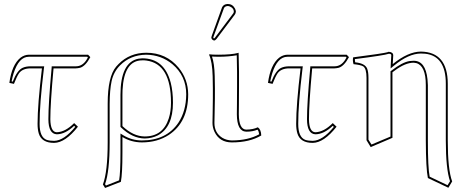

<svg xmlns="http://www.w3.org/2000/svg" viewBox="-20 -703 2336 961"><path d="M124 -429.2H420.9L432.1 -417Q408.2 -372.1 380.9 -363.8Q370.6 -361.3 359.9 -360.8H248Q231.9 -185.1 231.9 -106Q232.9 -42 264.2 -41Q307.1 -42.5 351.1 -86.9L370.1 -68.8Q307.1 11.2 251 12.2Q188 12.2 173.8 -35.6Q168 -55.7 168 -83Q168 -178.7 189.9 -360.8H133.8Q91.8 -360.8 74.2 -335Q64 -319.3 49.8 -283.2L26.9 -288.1Q39.1 -378.9 82.5 -414.1Q102.1 -428.7 124 -429.2ZM124 -418.9Q74.2 -418.9 47.9 -335.4Q42 -315.9 38.1 -295.9L43.9 -294.4Q65.4 -350.6 92.8 -363.3Q108.9 -371.1 133.8 -371.1H201.2L199.7 -359.9Q177.7 -178.2 178.2 -83Q178.2 -16.1 213.9 -2.9Q228.5 2 251 2Q300.3 1 356.4 -67.9L351.1 -73.2Q306.6 -31.2 264.2 -30.8Q222.7 -32.7 222.2 -106Q222.2 -186.5 238.3 -361.8L238.8 -371.1H359.9Q392.1 -371.1 412.6 -402.8Q416.5 -408.7 419.9 -415.5L416.5 -418.9Z M835.9 -189Q835.9 -383.3 712.9 -399.9Q702.1 -401.4 691.9 -400.9Q600.6 -400.9 593.3 -252Q592.8 -239.7 592.8 -228V-71.8Q647 -20.5 704.1 -20Q795.9 -20 824.7 -110.4Q835.9 -145.5 835.9 -189ZM585 207 505.9 237.8 495.1 220.2Q519 155.8 519 9.8V-184.1Q519 -319.3 561.5 -369.6Q567.4 -376 573.7 -382.8Q628.9 -438.5 711.9 -439Q812 -439 874 -364.3Q921.4 -306.2 921.9 -231Q921.9 -92.3 825.2 -27.8Q767.6 9.8 689.9 9.8Q636.7 9.3 592.8 -17.1V61Q592.8 167 585 207ZM845.7 -189Q845.7 -66.4 770 -25.4Q740.2 -10.3 704.1 -9.8Q642.6 -10.7 585.9 -64.9L583 -67.9V-228Q583 -391.6 672.9 -409.2Q682.6 -410.6 691.9 -411.1Q802.7 -411.1 834.5 -289.1Q845.7 -245.1 845.7 -189ZM576.2 199.7Q583 160.2 583 61V-34.7L598.1 -25.4Q641.1 0 689.9 0Q813 0 873 -88.9Q911.6 -147.5 912.1 -231Q912.1 -323.2 842.8 -381.8Q786.6 -428.2 711.9 -429.2Q632.8 -428.2 581.1 -376Q548.8 -343.8 538.6 -296.9Q529.3 -252.9 528.8 -184.1V9.8Q528.8 154.8 505.9 218.8L510.3 225.6Z M1045.4 -261.2 1044.4 -321.8Q1042.5 -394.5 1026.4 -429.2L1028.3 -431.2Q1040.5 -429.2 1072.3 -429.2Q1138.7 -429.2 1171.4 -438Q1173.3 -438.5 1174.3 -439Q1174.3 -438 1176.3 -342.8V-272Q1176.3 -236.8 1175.8 -178.2Q1175.3 -143.1 1175.3 -130.9Q1176.3 -55.2 1212.4 -54.2Q1247.1 -54.7 1270.5 -65.9Q1287.1 -54.2 1287.6 -24.9Q1229 9.8 1140.6 9.8Q1078.6 9.8 1053.2 -43.9Q1043.5 -65.4 1043.5 -87.9Q1043.5 -98.1 1044.4 -135.3Q1045.9 -222.7 1045.4 -261.2ZM1119.6 -683.1Q1144 -683.1 1156.2 -660.2Q1160.2 -651.9 1160.6 -645Q1159.7 -635.7 1155.3 -629.9L1063.5 -507.8Q1057.1 -500.5 1052.2 -500Q1040 -502.9 1037.6 -514.2Q1038.1 -517.6 1039.6 -522.9L1091.3 -666Q1098.6 -682.1 1119.6 -683.1ZM1055.7 -261.2Q1056.2 -222.2 1054.2 -134.8Q1053.2 -98.1 1053.2 -87.9Q1053.2 -38.1 1092.8 -13.2Q1114.3 -0.5 1140.6 0Q1222.7 -0.5 1277.3 -30.8Q1275.4 -45.9 1269 -54.2Q1246.1 -43.9 1212.4 -43.9Q1166 -45.4 1165.5 -130.9Q1165.5 -143.6 1166 -178.7Q1166.5 -237.8 1166.5 -272V-342.8Q1166.5 -369.6 1165 -426.3Q1123 -418.9 1072.3 -418.9Q1058.6 -418.9 1041 -419.9Q1053.2 -385.7 1054.7 -322.3ZM1119.6 -672.9Q1106 -671.9 1101.1 -662.6L1048.8 -519.5Q1047.9 -516.6 1047.4 -513.7Q1049.3 -511.2 1051.8 -510.3Q1054.2 -512.7 1055.7 -514.2L1147.5 -636.2Q1150.4 -640.6 1150.4 -645Q1150.4 -661.6 1130.9 -670.4Q1125 -672.9 1119.6 -672.9Z M1418.5 -429.2H1715.3L1726.6 -417Q1702.6 -372.1 1675.3 -363.8Q1665 -361.3 1654.3 -360.8H1542.5Q1526.4 -185.1 1526.4 -106Q1527.3 -42 1558.6 -41Q1601.6 -42.5 1645.5 -86.9L1664.6 -68.8Q1601.6 11.2 1545.4 12.2Q1482.4 12.2 1468.3 -35.6Q1462.4 -55.7 1462.4 -83Q1462.4 -178.7 1484.4 -360.8H1428.2Q1386.2 -360.8 1368.7 -335Q1358.4 -319.3 1344.2 -283.2L1321.3 -288.1Q1333.5 -378.9 1377 -414.1Q1396.5 -428.7 1418.5 -429.2ZM1418.5 -418.9Q1368.7 -418.9 1342.3 -335.4Q1336.4 -315.9 1332.5 -295.9L1338.4 -294.4Q1359.9 -350.6 1387.2 -363.3Q1403.3 -371.1 1428.2 -371.1H1495.6L1494.1 -359.9Q1472.2 -178.2 1472.7 -83Q1472.7 -16.1 1508.3 -2.9Q1522.9 2 1545.4 2Q1594.7 1 1650.9 -67.9L1645.5 -73.2Q1601.1 -31.2 1558.6 -30.8Q1517.1 -32.7 1516.6 -106Q1516.6 -186.5 1532.7 -361.8L1533.2 -371.1H1654.3Q1686.5 -371.1 1707 -402.8Q1710.9 -408.7 1714.4 -415.5L1710.9 -418.9Z M1814.5 -313Q1814.5 -360.4 1797.4 -371.1Q1784.7 -378.4 1749.5 -381.8Q1744.1 -399.4 1747.6 -416Q1898.4 -435.5 1918.5 -441.4Q1922.9 -442.9 1925.3 -443.8Q1947.3 -442.4 1948.2 -426.8Q1948.2 -424.8 1945.8 -382.3Q2022.5 -444.3 2086.4 -444.8Q2220.7 -442.9 2221.2 -284.2V0Q2221.2 146.5 2243.2 205.1L2224.1 236.8L2121.6 188Q2111.8 141.1 2111.3 0V-276.9Q2111.3 -374 2063.5 -387.2Q2056.6 -388.7 2050.3 -389.2Q2008.3 -389.2 1955.6 -349.6Q1950.2 -345.7 1944.3 -341.3Q1944.3 -327.6 1944.3 -321.3V-13.2L1835.4 33.2L1814.5 -1ZM1824.2 -313V-3.9L1839.4 20.5L1934.6 -19.5V-321.3Q1934.6 -329.1 1934.6 -341.3V-346.2L1938.5 -349.1Q1994.1 -392.1 2030.8 -397.5Q2041 -398.9 2050.3 -398.9Q2109.9 -398.9 2119.6 -306.6Q2121.1 -292 2121.6 -276.9V0Q2121.6 135.7 2130.4 181.2L2220.2 224.1L2232.4 204.1Q2211.4 142.6 2211.4 0V-284.2Q2211.4 -422.9 2107.9 -434.1Q2097.2 -435.1 2086.4 -435.1Q2024.9 -434.6 1952.1 -374.5L1935.1 -360.4L1936 -382.8Q1937 -407.2 1938.5 -427.2Q1938 -432.6 1929.7 -433.6Q1928.7 -433.6 1927.2 -434.1Q1903.3 -425.8 1756.3 -407.2Q1756.3 -398.9 1757.8 -391.1Q1806.2 -386.2 1817.4 -360.4Q1824.2 -343.8 1824.2 -313Z"/></svg>

Font: Linux Biolinum Outline O
Style: Bold
Weight: 700
Designer: Philipp H. Poll
Foundry: Philipp H. Poll
Version: Version 0.9.2